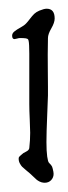

<svg xmlns="http://www.w3.org/2000/svg" viewBox="-20 -1005 154 432"><path d="M100.6 -613.8Q100.6 -605.5 95 -599.6Q89.4 -593.8 80.6 -593.8H79.1Q73.7 -594.2 69.3 -596.4Q64.9 -598.6 62.3 -600.8Q59.6 -603 54.9 -607.7Q50.3 -612.3 47.4 -614.7Q44.4 -617.2 38.6 -622.1Q32.7 -627 30 -629.6Q27.3 -632.3 24.7 -637.2Q22 -642.1 22 -647.9Q22 -650.4 22.9 -651.9Q23.9 -653.3 26.6 -655.5Q29.3 -657.7 29.8 -658.2Q31.2 -660.2 38.3 -663.6Q45.4 -667 45.9 -671.9Q47.9 -689.5 47.9 -706.1Q47.9 -715.8 46.9 -736.6Q45.9 -757.3 45.9 -770.5V-884.3Q45.9 -906.2 44.4 -913.1Q43.9 -916.5 41.5 -917.7Q39.1 -918.9 33.2 -919.2Q27.3 -919.4 26.4 -919.4H24.9Q22.5 -919.4 18.3 -918.2Q14.2 -917 12.7 -917Q7.3 -917 7.3 -924.8Q7.3 -930.2 12.5 -934.3Q17.6 -938.5 26.1 -943.1Q34.7 -947.8 38.6 -952.1Q42.5 -956.1 47.6 -962.9Q52.7 -969.7 57.1 -973.9Q61.5 -978 68.4 -981Q79.1 -985.4 85 -985.4Q103 -985.4 103 -963.4Q103 -954.1 95.5 -941.2Q87.9 -928.2 87.9 -919.4Q87.4 -905.8 87.4 -882.8Q87.4 -871.1 87.6 -847.2Q87.9 -823.2 87.9 -810.1V-790Q87.9 -784.7 86.2 -745.6Q84.5 -706.5 84.5 -685.5Q84.5 -664.6 86.2 -652.8Q87.9 -641.1 90.1 -638.9Q92.3 -636.7 95 -633.5Q97.7 -630.4 98.6 -625.5Q100.6 -617.7 100.6 -613.8Z"/></svg>

Font: Isabella
Style: Medium
Weight: 500
Designer: John Stracke
Version: Version 001.202